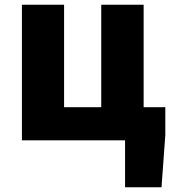

<svg xmlns="http://www.w3.org/2000/svg" viewBox="-20 -589 726 806"><path d="M583 -139V-569H405V-139H249V-569H72V0H505V197H658L674 -22V-139Z"/></svg>

Font: Noto Sans CJK JP Black
Style: Regular
Weight: 900
Designer: Ryoko NISHIZUKA (kana & ideographs); Paul D. Hunt (Latin, Greek & Cyrillic); Wenlong ZHANG (bopomofo); Sandoll Communica
Foundry: Adobe Systems Incorporated
Version: Version 1.004;PS 1.004;hotconv 1.0.82;makeotf.lib2.5.63406